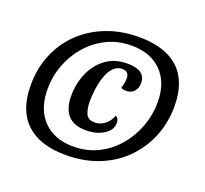

<svg xmlns="http://www.w3.org/2000/svg" viewBox="-118 -751 1030 963"><g transform="rotate(20 396.5 -269.0)"><path d="M323 72Q184 72 111.5 3.5Q39 -65 39 -198Q39 -288 70.5 -363.5Q102 -439 159.5 -494Q217 -549 295.5 -579.5Q374 -610 469 -610Q608 -610 680.5 -543Q753 -476 753 -344Q753 -258 723 -183Q693 -108 637 -50.5Q581 7 501.5 39.5Q422 72 323 72ZM344 19Q417 19 476.5 -11Q536 -41 578.5 -91.5Q621 -142 644 -205Q667 -268 667 -333Q667 -438 608.5 -497.5Q550 -557 448 -557Q376 -557 317 -528Q258 -499 215 -450Q172 -401 148.5 -338.5Q125 -276 125 -209Q125 -102 183.5 -41.5Q242 19 344 19ZM375 -79Q248 -79 248 -218Q248 -281 272 -337.5Q296 -394 343 -429.5Q390 -465 459 -465Q556 -465 556 -396Q556 -368 540 -351Q524 -334 498 -334Q479 -334 470 -341Q480 -370 480 -393Q480 -431 443 -431Q415 -431 395.5 -409.5Q376 -388 365 -355Q354 -322 349.5 -286.5Q345 -251 345 -223Q345 -186 356 -158.5Q367 -131 404 -131Q433 -131 457 -149.5Q481 -168 492 -199Q510 -191 510 -166Q510 -129 471 -104Q432 -79 375 -79Z"/></g></svg>

Font: Sansita Swashed
Style: Regular
Weight: 400
Designer: Pablo Cosgaya
Foundry: Omnibus-Type
Version: Version 1.003; ttfautohint (v1.8.3)